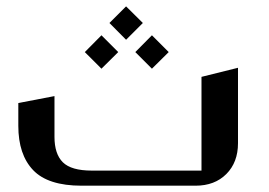

<svg xmlns="http://www.w3.org/2000/svg" viewBox="-20 -589 854 609"><path d="M379.9 -568.8 433.1 -516.1 379.9 -462.9 327.1 -516.1ZM301.8 -477.1 355 -423.8 301.8 -371.1 249 -423.8ZM461.9 -477.1 515.1 -423.8 461.9 -371.1 409.2 -423.8ZM734.9 -374V-134.8Q734.9 -74.2 698 -37.1Q661.1 0 600.1 0H238.8Q132.3 0 85.2 -49.3Q38.1 -98.6 38.1 -189.9V-262.2L152.8 -284.2V-154.8Q152.8 -100.6 179.4 -74.2Q206.1 -47.9 271 -47.9H619.1V-345.2Z"/></svg>

Font: Wesal
Style: Regular
Weight: 500
Designer: Ahmed zaza
Foundry: Ahmed zaza
Version: Version 2.01